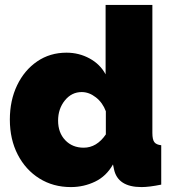

<svg xmlns="http://www.w3.org/2000/svg" viewBox="-20 -750 705 780"><path d="M20 -264Q20 -342 49.5 -403.5Q79 -465 131 -500.5Q183 -536 250 -536Q301 -536 344 -512.5Q387 -489 409 -448V-730H599V-210Q599 -183 607 -172.5Q615 -162 635 -160V0Q586 10 555 10Q458 10 443 -63L439 -82Q412 -34 366 -12Q320 10 268 10Q196 10 140 -25Q84 -60 52 -122Q20 -184 20 -264ZM410 -204V-298Q397 -333 369.5 -354.5Q342 -376 312 -376Q271 -376 243.5 -342Q216 -308 216 -260Q216 -211 245 -180.5Q274 -150 320 -150Q373 -150 410 -204Z"/></svg>

Font: Raleway Black
Style: Regular
Weight: 900
Designer: Matt McInerney, Pablo Impallari, Rodrigo Fuenzalida
Foundry: Matt McInerney, Pablo Impallari, Rodrigo Fuenzalida
Version: Version 4.026